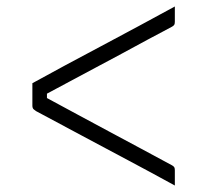

<svg xmlns="http://www.w3.org/2000/svg" viewBox="-20 -596 640 593"><path d="M80 -339Q127 -365 181 -394Q235 -423 292.5 -453.5Q350 -484 407.5 -515Q465 -546 520 -576Q520 -564 520 -552.5Q520 -541 520 -529Q520 -523 518.5 -520Q517 -517 512 -514Q474 -494 435 -473Q396 -452 356.5 -430.5Q317 -409 277 -388Q237 -367 197.5 -345.5Q158 -324 118 -303L125 -323V-283L118 -297Q168 -270 218 -243Q268 -216 317.5 -189.5Q367 -163 415.5 -137Q464 -111 512 -85Q517 -82 518.5 -79Q520 -76 520 -70Q520 -58 520 -46.5Q520 -35 520 -23Q449 -62 377.5 -100Q306 -138 234 -176.5Q162 -215 91 -253Q87 -256 84.5 -258Q82 -260 81 -263Q80 -266 80 -270Q80 -287 80 -305Q80 -323 80 -339Z"/></svg>

Font: Recursive Light
Style: Regular
Weight: 300
Version: Version 1.085